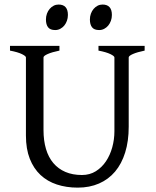

<svg xmlns="http://www.w3.org/2000/svg" viewBox="-20 -819 694 853"><path d="M622.6 -594.2Q589.4 -587.4 570.6 -579.1Q551.8 -570.8 551.8 -564V-255.9Q551.8 -191.9 536.1 -141.6Q520.5 -91.3 491.2 -56.6Q461.9 -22 419.9 -3.7Q377.9 14.6 325.2 14.6Q274.9 14.6 232.7 0.7Q190.4 -13.2 159.9 -41.7Q129.4 -70.3 112.3 -113.8Q95.2 -157.2 95.2 -216.8V-564Q95.2 -569.8 77.4 -578.6Q59.6 -587.4 24.4 -594.2V-615.2H244.1V-594.2Q210.9 -587.4 192.1 -579.1Q173.3 -570.8 173.3 -564V-241.2Q173.3 -194.3 184.3 -157.2Q195.3 -120.1 217 -94.5Q238.8 -68.8 270.5 -55.2Q302.2 -41.5 344.2 -41.5Q378.9 -41.5 405.8 -58.3Q432.6 -75.2 450.9 -102.5Q469.2 -129.9 478.8 -164.8Q488.3 -199.7 488.3 -235.8V-564Q488.3 -569.8 470.5 -578.6Q452.6 -587.4 417.5 -594.2V-615.2H622.6ZM477.1 -752.4Q477.1 -738.8 472.7 -726.6Q468.3 -714.4 460.7 -705.3Q453.1 -696.3 442.9 -690.9Q432.6 -685.5 420.4 -685.5Q398.4 -685.5 388.9 -697.8Q379.4 -710 379.4 -732.4Q379.4 -746.1 383.8 -758.3Q388.2 -770.5 396 -779.5Q403.8 -788.6 413.8 -793.7Q423.8 -798.8 435.5 -798.8Q477.1 -798.8 477.1 -752.4ZM281.7 -752.4Q281.7 -738.8 277.3 -726.6Q272.9 -714.4 265.4 -705.3Q257.8 -696.3 247.6 -690.9Q237.3 -685.5 225.1 -685.5Q203.1 -685.5 193.6 -697.8Q184.1 -710 184.1 -732.4Q184.1 -746.1 188.5 -758.3Q192.9 -770.5 200.7 -779.5Q208.5 -788.6 218.5 -793.7Q228.5 -798.8 240.2 -798.8Q281.7 -798.8 281.7 -752.4Z"/></svg>

Font: Gentium Plus
Style: Regular
Weight: 400
Designer: J. Victor Gaultney, Annie Olsen, Iska Routamaa
Foundry: SIL International
Version: Version 1.510